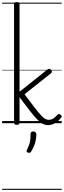

<svg xmlns="http://www.w3.org/2000/svg" viewBox="-20 -1166 604 1817"><path d="M138 15Q125 15 119 10.5Q113 6 113 -4V-1127Q113 -1137 119 -1141.5Q125 -1146 138 -1146Q152 -1146 158.5 -1141.5Q165 -1137 165 -1127V-298L427 -507Q437 -515 446.5 -514.5Q456 -514 463 -504Q469 -497 471 -488.5Q473 -480 462 -472L212 -274Q271 -195 308.5 -147Q346 -99 369 -74Q392 -49 408.5 -40.5Q425 -32 441 -32Q454 -32 466.5 -36Q479 -40 493 -50.5Q507 -61 523 -79Q530 -87 537 -87Q544 -87 552 -81Q561 -76 563 -68Q565 -60 559 -53Q535 -22 512 -7Q489 8 469 13Q449 18 436 18Q410 18 387 7Q364 -4 335.5 -32.5Q307 -61 266 -113Q225 -165 165 -246V-4Q165 6 158.5 10.5Q152 15 138 15ZM244 278Q233 274 231.5 267.5Q230 261 237 248Q249 223 256 203Q263 183 266 160Q269 137 269 102Q269 91 275 84.5Q281 78 294 78Q309 78 316.5 86Q324 94 324 106Q324 133 318.5 161Q313 189 302 215.5Q291 242 276 266Q269 276 262 279.5Q255 283 244 278ZM0 621H564V631H0ZM0 -20H564V0H0ZM0 -505H564V-500H0ZM0 -1141H564V-1131H0Z"/></svg>

Font: Playwrite BR Guides
Style: Regular
Weight: 400
Designer: Veronika Burian, José Scaglione
Foundry: TypeTogether
Version: Version 1.003